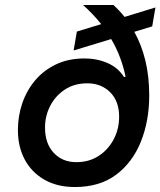

<svg xmlns="http://www.w3.org/2000/svg" viewBox="-20 -740 645 772"><path d="M281 12Q210 12 158.5 -17.5Q107 -47 79.5 -98.5Q52 -150 52 -217Q52 -273 69.5 -324.5Q87 -376 121 -416.5Q155 -457 205 -481Q255 -505 320 -505Q370 -505 412.5 -486.5Q455 -468 478 -431H485Q468 -514 427 -583L276 -537L289 -613L387 -643Q356 -682 314 -720H436Q460 -698 481 -672L605 -710L592 -634L520 -612Q549 -560 564.5 -496.5Q580 -433 580 -356Q580 -254 546.5 -170.5Q513 -87 447 -37.5Q381 12 281 12ZM287 -88Q338 -88 376.5 -113Q415 -138 437 -179.5Q459 -221 459 -271Q459 -333 423 -369Q387 -405 331 -405Q279 -405 241 -380Q203 -355 182 -314.5Q161 -274 161 -227Q161 -163 196 -125.5Q231 -88 287 -88Z"/></svg>

Font: DM Mono Medium
Style: Italic
Weight: 500
Italic angle: -10°
Designer: Colophon Foundry
Foundry: Colophon Foundry
Version: Version 1.000; ttfautohint (v1.8.2.53-6de2)